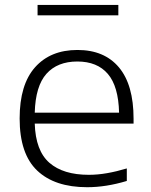

<svg xmlns="http://www.w3.org/2000/svg" viewBox="-20 -753 614 782"><path d="M335 9.5Q203 9.5 131.5 -58.2Q60 -126 60 -270.5Q60 -408.5 122.8 -479Q185.5 -549.5 295.5 -549.5Q405 -549.5 464.5 -478.5Q524 -407.5 524 -269.5V-249.5H121.5Q125 -139 181.2 -90Q237.5 -41 341.5 -41Q378 -41 416.5 -47.8Q455 -54.5 496.5 -67V-16Q412 9.5 335 9.5ZM295 -502.5Q214 -502.5 169.2 -452.5Q124.5 -402.5 121.5 -294H465Q462.5 -401.5 419.2 -452Q376 -502.5 295 -502.5ZM133 -690.5V-733H462V-690.5Z"/></svg>

Font: Encode Sans Expanded Light
Style: Regular
Weight: 300
Width: 7
Designer: Multiple Designers
Foundry: Impallari Type
Version: Version 3.000; ttfautohint (v1.8.3) -l 8 -r 50 -G 200 -x 14 